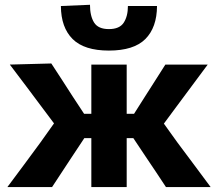

<svg xmlns="http://www.w3.org/2000/svg" viewBox="-20 -762 888 782"><path d="M10 0Q44 -45.5 77.8 -91Q111.5 -136.5 144.5 -181.5L200 -259.5L155 -319.5Q121 -364.5 88 -409Q54.5 -453.5 20 -499L189 -503.5Q211 -470 232.5 -436.8Q254 -403.5 275.5 -370L322.5 -298.5H352V-499H496V-298.5H526L571 -369.5Q591.5 -401.5 612.5 -434.5Q633 -467 653.5 -499H826Q792.5 -453.5 759.5 -409.5Q726.5 -365 693 -320L647.5 -258.5L702 -182.5Q736 -137.5 770 -91.5Q804 -45.5 838 0H656Q635 -31.5 615 -62Q594.5 -92 574 -123L523 -199.5H496V0H352V-199.5H323.5L272.5 -122.5Q252.5 -91.5 232.2 -61.2Q212 -31 192 0ZM423.5 -556Q323 -556 275.8 -603Q228.5 -650 228 -737.5L346.5 -742.5Q346.5 -697 363.2 -670.2Q380 -643.5 423.5 -643.5Q467 -643.5 484 -669.8Q501 -696 501 -737.5H619.5Q619 -650 572 -603Q525 -556 423.5 -556Z"/></svg>

Font: Heraclito
Style: Bold
Weight: 700
Designer: Kostas Bartsokas (font) & Cristiano Sobral (main changes)
Foundry: Kostas Bartsokas (font) & Cristiano Sobral (main changes)
Version: Version 1.00;July 8, 2020;FontCreator 13.0.0.2655 64-bit